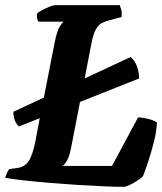

<svg xmlns="http://www.w3.org/2000/svg" viewBox="-31 -724 628 744"><path d="M42 -234Q29 -247 24.5 -263.5Q20 -280 21 -291L139 -346L181 -560Q190 -606 201.5 -622.5Q213 -639 215 -640H118Q115 -644 113 -652.5Q111 -661 112 -671Q119 -678 133.5 -685.5Q148 -693 162 -698.5Q176 -704 182 -704H433Q435 -699 438.5 -687.5Q442 -676 440 -658L391 -645Q377 -641 364.5 -635Q352 -629 341.5 -612Q331 -595 324 -559L297 -420L475 -503Q489 -493 498.5 -470Q508 -447 508 -420L279 -329L244 -149Q238 -118 229 -102.5Q220 -87 212 -81H403L504 -269Q521 -269 542.5 -263.5Q564 -258 577 -250Q576 -216 565.5 -174.5Q555 -133 543 -97Q531 -61 523 -41Q515 -33 500.5 -23.5Q486 -14 471 -7Q456 0 449 0Q418 0 371 -2Q324 -4 269 -7.5Q214 -11 160.5 -15.5Q107 -20 61.5 -25Q16 -30 -11 -35Q-4 -58 5 -69L36 -73Q65 -77 80 -99.5Q95 -122 106 -176L123 -266Z"/></svg>

Font: Texturina ExtraBold
Style: Italic
Weight: 800
Italic angle: -11°
Designer: Guillermo Torres Carreño
Foundry: Omnibus-Type
Version: Version 1.002; ttfautohint (v1.8.3)